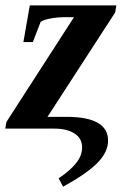

<svg xmlns="http://www.w3.org/2000/svg" viewBox="-48 -479 457 715"><path d="M170.4 185.1Q213.9 155.8 235.8 127.9Q257.8 100.1 257.8 69.8Q257.8 36.6 229.7 18.3Q201.7 0 154.8 0H-28.3L-24.4 -24.4L227.5 -415H193.4Q167 -415 141.4 -410.4Q115.7 -405.8 103.5 -397.9L74.2 -322.3H39.1L63 -459H385.3L380.9 -432.6L128.9 -43.9H199.2Q354.5 -43.9 354.5 44.4Q354.5 86.4 315.9 126.5Q277.3 166.5 187 216.3Z"/></svg>

Font: Liberation Serif
Style: Bold Italic
Weight: 700
Italic angle: -16.333°
Designer: Steve Matteson
Foundry: Ascender Corporation
Version: Version 2.1.5